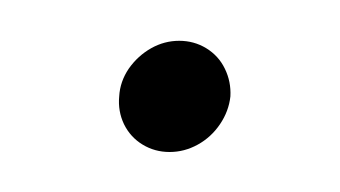

<svg xmlns="http://www.w3.org/2000/svg" viewBox="-20 -76 170 96"><path d="M39.6 -27.8Q40 -35.2 44.4 -41.7Q48.9 -48.1 55.6 -51.9Q62.2 -55.6 69.6 -55.6Q77 -55.6 83.1 -51.9Q89.3 -48.1 92.4 -41.7Q95.6 -35.2 95.2 -27.8Q94.4 -20.4 90 -13.9Q85.6 -7.4 78.9 -3.7Q72.2 0 64.8 0Q57.4 0 51.3 -3.7Q45.2 -7.4 42 -13.9Q38.9 -20.4 39.6 -27.8Z"/></svg>

Font: 26F Galaxy Sans Oblique
Style: Regular
Weight: 400
Italic angle: -5°
Designer: C₂₉H₂₅N₃O₅
Version: Version 1.200;FEAKit 1.0